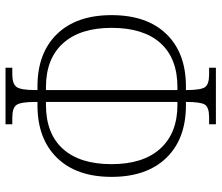

<svg xmlns="http://www.w3.org/2000/svg" viewBox="-72 -696 784 679"><g transform="rotate(90 319.5 -357.0)"><path d="M220 15V-9H243Q277 -9 288 -24Q299 -39 299 -90V-98H286Q168 -98 101 -167Q34 -236 34 -360Q34 -485 101 -554Q168 -623 286 -623H299V-624Q299 -675 289 -690Q279 -705 244 -705H220V-729H420V-705H396Q360 -705 350.5 -690Q341 -675 341 -624V-623H353Q472 -623 539 -553.5Q606 -484 606 -360Q606 -236 538.5 -167Q471 -98 353 -98H341V-90Q341 -39 351.5 -24Q362 -9 397 -9H420V15ZM341 -128H351Q453 -128 507 -188Q561 -248 561 -360Q561 -472 506 -532.5Q451 -593 351 -593H341ZM289 -128H299V-593H289Q187 -593 133 -533Q79 -473 79 -360Q79 -249 133.5 -188.5Q188 -128 289 -128Z"/></g></svg>

Font: Noto Serif ExtraCondensed ExtraLight
Style: Regular
Weight: 200
Width: 2
Designer: Monotype Design Team
Foundry: Monotype Imaging Inc.
Version: Version 2.015